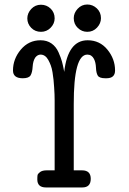

<svg xmlns="http://www.w3.org/2000/svg" viewBox="-20 -824 565 844"><path d="M37.1 -514.2Q37.1 -564.9 71.5 -606Q106 -647 158.2 -647Q186 -647 206.1 -633.1Q226.1 -619.1 237.1 -594.5Q248 -569.8 252.4 -553.5Q256.8 -537.1 261.2 -514.2Q262.2 -510.3 262.2 -507.8Q278.3 -647 365.2 -647Q418.5 -647 452.1 -606Q485.8 -564.9 485.8 -514.2Q485.8 -480 448.2 -480H442.9Q417 -480 409.9 -491.5Q402.8 -502.9 401.9 -526.4Q400.9 -549.8 393.1 -564.9Q383.3 -584 363.8 -584Q303.7 -584 304.2 -365.2V-75.2H340.8Q378.9 -75.2 378.9 -38.1Q378.9 0 341.8 0H182.1Q144 0 144 -35.2Q144 -47.4 145 -53.7Q146 -60.1 156 -67.6Q166 -75.2 185.1 -75.2H220.2V-365.2Q220.2 -368.2 220.2 -383.1Q220.2 -397.9 219.7 -409.4Q219.2 -420.9 218 -439.9Q216.8 -459 215.3 -473.4Q213.9 -487.8 210.9 -505.9Q208 -523.9 203.1 -536.9Q198.2 -549.8 192.1 -560.8Q186 -571.8 177.5 -577.9Q168.9 -584 158.2 -584Q145 -584 134.8 -570.8Q125 -555.7 123.5 -530.8Q122.1 -505.9 114.5 -492.9Q106.9 -480 80.1 -480Q37.1 -480 37.1 -514.2ZM100.1 -743.2Q100.1 -766.1 117.4 -784.7Q134.8 -803.2 159.9 -803.2Q185.1 -803.2 202.6 -786.1Q220.2 -769 220.2 -743.2Q220.2 -720.2 202.6 -702.1Q185.1 -684.1 160.2 -684.1Q134.3 -684.1 117.2 -701.7Q100.1 -719.2 100.1 -743.2ZM304.2 -744.1Q304.2 -767.1 321.5 -785.6Q338.9 -804.2 363.8 -804.2Q387.7 -804.2 405.8 -787.1Q423.8 -770 423.8 -744.1Q423.8 -721.2 406.5 -702.6Q389.2 -684.1 363.8 -684.1Q339.8 -684.1 322 -701.2Q304.2 -718.3 304.2 -744.1Z"/></svg>

Font: CMU Typewriter Text
Style: Bold
Weight: 700
Version: Version 0.7.0